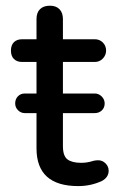

<svg xmlns="http://www.w3.org/2000/svg" viewBox="-20 -629 423 660"><path d="M105.5 -119.1V-563.5Q105.5 -585.9 117.7 -597.7Q129.9 -609.4 151.4 -609.4Q172.9 -609.4 184.6 -597.2Q196.3 -585 196.3 -563.5V-127Q196.3 -92.8 211.9 -81.1Q227.5 -69.3 258.8 -69.3Q279.3 -69.3 297.9 -75.2Q299.8 -75.2 300.8 -76.2Q310.5 -78.1 317.4 -78.1Q332 -78.1 342.8 -67.4Q353.5 -56.6 353.5 -42Q353.5 -19.5 330.1 -6.8Q292 10.7 249 10.7Q105.5 10.7 105.5 -119.1ZM32.2 -273.4Q32.2 -288.1 41.5 -297.9Q50.8 -307.6 65.4 -307.6H305.7Q319.3 -307.6 329.6 -297.4Q339.8 -287.1 339.8 -273.4Q339.8 -258.8 330.1 -249.5Q320.3 -240.2 305.7 -240.2H65.4Q51.8 -240.2 42 -250Q32.2 -259.8 32.2 -273.4ZM17.6 -455.1Q17.6 -473.6 27.8 -483.9Q38.1 -494.1 56.6 -494.1H305.7Q322.3 -494.1 333.5 -482.9Q344.7 -471.7 344.7 -455.1Q344.7 -439.5 333.5 -427.7Q322.3 -416 305.7 -416H56.6Q38.1 -416 27.8 -426.3Q17.6 -436.5 17.6 -455.1Z"/></svg>

Font: jf-openhuninn-2.1
Style: Regular
Weight: 400
Designer: [Kosugi Maru]
Designed by MOTOYA      

[Varela Round]
Joe Prince (Latin component); Avraham Cornfeld (Hebrew component)
Foundry: justfont Co., Ltd.
Version: 2.1